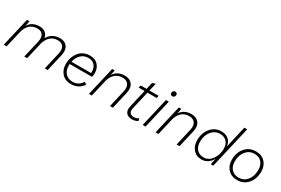

<svg xmlns="http://www.w3.org/2000/svg" viewBox="83 -1808 4236 2895"><g transform="rotate(30 2200.5 -360.5)"><path d="M717 -510Q803 -510 844 -453Q885 -396 862 -297L794 0H744L812 -296Q831 -377 801.5 -421.5Q772 -466 704 -466Q628 -466 578 -421Q528 -376 505 -298V-297L436 0H386L455 -296Q474 -377 444.5 -421.5Q415 -466 347 -466Q266 -466 215 -416.5Q164 -367 144 -281L79 0H29L145 -500H189L171 -409Q197 -457 246.5 -483.5Q296 -510 360 -510Q423 -510 463 -479Q503 -448 511 -391Q542 -448 595.5 -479Q649 -510 717 -510Z M1424 -245H1035Q1034 -235 1034 -215Q1034 -135 1080.5 -84.5Q1127 -34 1205 -34Q1313 -35 1367 -126L1407 -100Q1335 9 1201 9Q1100 9 1042 -55Q984 -119 984 -216Q984 -339 1053.5 -424Q1123 -509 1242 -509Q1330 -509 1381.5 -453.5Q1433 -398 1433 -311Q1433 -280 1424 -245ZM1239 -466Q1160 -466 1109 -416.5Q1058 -367 1041 -288H1383Q1384 -296 1384 -312Q1384 -380 1345 -423Q1306 -466 1239 -466Z M1844 -510Q1933 -510 1976.5 -452.5Q2020 -395 1998 -298L1929 0H1879L1947 -297Q1965 -376 1933 -421Q1901 -466 1831 -466Q1750 -466 1698 -416.5Q1646 -367 1627 -281L1562 0H1512L1628 -500H1672L1654 -409Q1680 -456 1730.5 -483Q1781 -510 1844 -510Z M2267 -457 2194 -143Q2182 -90 2203 -62.5Q2224 -35 2271 -35Q2316 -35 2353 -61L2364 -20Q2322 9 2264 9Q2194 9 2161.5 -32Q2129 -73 2145 -146L2217 -457H2114L2125 -500H2227L2254 -619L2309 -635L2277 -500H2438L2427 -457Z M2618 -597Q2601 -597 2590.5 -607Q2580 -617 2580 -634Q2580 -655 2592.5 -668Q2605 -681 2624 -681Q2641 -681 2651.5 -671Q2662 -661 2662 -644Q2662 -623 2649.5 -610Q2637 -597 2618 -597ZM2614 -500 2498 0H2448L2564 -500Z M3004 -510Q3093 -510 3136.5 -452.5Q3180 -395 3158 -298L3089 0H3039L3107 -297Q3125 -376 3093 -421Q3061 -466 2991 -466Q2910 -466 2858 -416.5Q2806 -367 2787 -281L2722 0H2672L2788 -500H2832L2814 -409Q2840 -456 2890.5 -483Q2941 -510 3004 -510Z M3474 9Q3383 9 3328.5 -53Q3274 -115 3274 -214Q3274 -340 3345.5 -425Q3417 -510 3529 -510Q3606 -510 3654.5 -467.5Q3703 -425 3709 -351L3796 -730H3846L3677 0H3633L3655 -108Q3628 -55 3581 -23Q3534 9 3474 9ZM3486 -34Q3572 -34 3629.5 -113Q3687 -192 3687 -297Q3687 -379 3643.5 -423Q3600 -467 3531 -467Q3439 -467 3381 -395.5Q3323 -324 3323 -214Q3323 -130 3367.5 -82Q3412 -34 3486 -34Z M4095 9Q3992 9 3933 -55.5Q3874 -120 3874 -216Q3874 -345 3945 -427Q4016 -509 4129 -509Q4232 -509 4290.5 -445Q4349 -381 4349 -285Q4349 -156 4278.5 -73.5Q4208 9 4095 9ZM4097 -34Q4185 -34 4241.5 -103Q4298 -172 4298 -283Q4298 -365 4253 -415.5Q4208 -466 4127 -466Q4039 -466 3982 -397Q3925 -328 3925 -218Q3925 -136 3970.5 -85Q4016 -34 4097 -34Z"/></g></svg>

Font: Elaine Sans Light
Style: Italic
Weight: 300
Italic angle: -13°
Designer: Wei Huang
Foundry: Wei Huang
Version: Version 2.001;December 24, 2019;FontCreator 12.0.0.2547 64-b